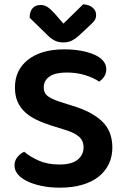

<svg xmlns="http://www.w3.org/2000/svg" viewBox="-20 -851 577 887"><path d="M254 -91Q312 -91 339 -113.5Q366 -136 366 -170Q366 -201 345 -219.5Q324 -238 281 -251L217 -271Q179 -283 148 -298Q117 -313 95 -333.5Q73 -354 61 -381.5Q49 -409 49 -447Q49 -528 110 -575.5Q171 -623 277 -623Q319 -623 354.5 -616.5Q390 -610 416 -598.5Q442 -587 456.5 -570Q471 -553 471 -532Q471 -512 461.5 -497.5Q452 -483 438 -474Q414 -491 374.5 -503.5Q335 -516 288 -516Q236 -516 209 -497.5Q182 -479 182 -447Q182 -421 200.5 -407Q219 -393 259 -380L316 -362Q403 -336 451 -291Q499 -246 499 -169Q499 -128 483 -94Q467 -60 436.5 -35.5Q406 -11 360.5 2.5Q315 16 257 16Q211 16 172.5 8Q134 0 106 -13.5Q78 -27 62.5 -45.5Q47 -64 47 -86Q47 -109 60.5 -125.5Q74 -142 92 -150Q117 -128 158 -109.5Q199 -91 254 -91ZM364 -831Q390 -830 407 -816.5Q424 -803 424 -782Q424 -765 414.5 -753.5Q405 -742 386 -725L343 -685Q323 -668 307.5 -661.5Q292 -655 273 -655Q250 -655 233 -663.5Q216 -672 200 -688L117 -769Q117 -798 130.5 -813Q144 -828 168 -828Q184 -828 198 -819.5Q212 -811 233 -788L273 -742Z"/></svg>

Font: Baloo Paaji 2 SemiBold
Style: Regular
Weight: 600
Designer: Shuchita Grover, Noopur Datye and Ek Type
Foundry: Ek Type
Version: Version 1.640;hotconv 1.0.111;makeotfexe 2.5.65597; ttfautoh